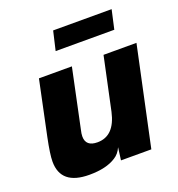

<svg xmlns="http://www.w3.org/2000/svg" viewBox="-135 -850 906 975"><g transform="rotate(-20 318.0 -362.0)"><path d="M183 14Q29 14 29 -113Q29 -152 47 -239L109 -534H287L220 -216Q215 -196 215 -181Q215 -127 278 -127Q370 -127 397 -248L458 -534H636L522 0H358L367 -68Q353 -36 327 -20Q275 14 183 14ZM236 -635 260 -738H576L553 -635Z"/></g></svg>

Font: Nacelle Heavy
Style: Italic
Weight: 800
Italic angle: -12°
Designer: Sora Sagano
Foundry: Sora Sagano
Version: Version 1.000;FEAKit 1.0